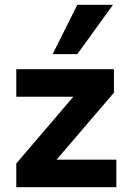

<svg xmlns="http://www.w3.org/2000/svg" viewBox="-20 -782 534 802"><path d="M48 0V-99L318 -415L317 -378H48V-493H456V-395L182 -75V-115H466V0ZM200 -556 303 -762H452L303 -556Z"/></svg>

Font: Nunito Sans 11pt ExtraBold
Style: Regular
Weight: 800
Version: Version 3.101;gftools[0.9.27]